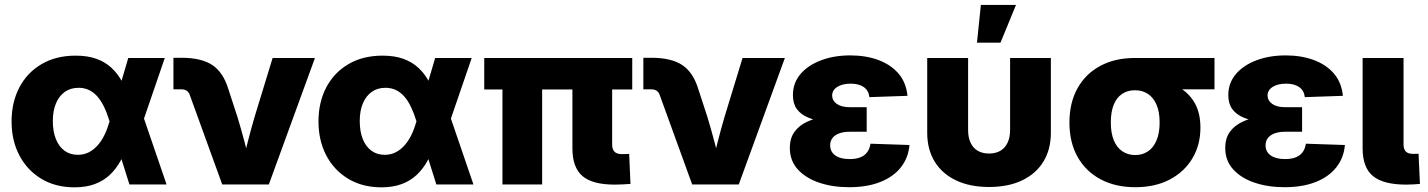

<svg xmlns="http://www.w3.org/2000/svg" viewBox="-20 -762 5896 793"><path d="M287.6 11.7Q209.5 11.7 150.9 -23.4Q92.3 -58.6 60.1 -120.1Q27.8 -181.6 27.8 -260.3Q27.8 -339.8 60.1 -401.1Q92.3 -462.4 151.9 -497.3Q211.4 -532.2 292.5 -532.2Q341.3 -532.2 377.7 -519.3Q414.1 -506.3 439.9 -482.4Q465.8 -458.5 483.4 -426.3Q501 -394 512.2 -356H543.5L571.8 -280.8L668 0H514.6L432.1 -262.2Q422.4 -294.4 410.2 -319.8Q397.9 -345.2 382.8 -362.8Q367.7 -380.4 348.1 -389.9Q328.6 -399.4 304.7 -399.4Q271.5 -399.4 247.8 -382.6Q224.1 -365.7 211.2 -335.2Q198.2 -304.7 198.2 -262.2Q198.2 -219.2 210.7 -188Q223.1 -156.7 246.3 -139.6Q269.5 -122.6 301.3 -122.6Q326.2 -122.6 346.4 -132.8Q366.7 -143.1 383.1 -161.4Q399.4 -179.7 411.6 -204.8Q423.8 -230 432.1 -259.3L509.8 -522.5H660.6L570.3 -259.3L541.5 -172.4H509.3Q496.6 -131.3 478 -97.7Q459.5 -64 433.1 -39.3Q406.7 -14.6 370.8 -1.5Q335 11.7 287.6 11.7Z M897.9 0 763.7 -370.1Q759.3 -381.8 750.7 -387.5Q742.2 -393.1 728 -393.1H696.3V-523.4H729Q812 -523.4 857.2 -493.2Q902.3 -462.9 923.3 -393.6L960.9 -278.3Q976.1 -228.5 989.5 -177.7Q1002.9 -127 1016.1 -75.2H978Q990.7 -127 1003.7 -177.5Q1016.6 -228 1031.2 -278.3L1106 -522.5H1280.8L1090.3 0Z M1555.2 11.7Q1477.1 11.7 1418.5 -23.4Q1359.9 -58.6 1327.6 -120.1Q1295.4 -181.6 1295.4 -260.3Q1295.4 -339.8 1327.6 -401.1Q1359.9 -462.4 1419.4 -497.3Q1479 -532.2 1560.1 -532.2Q1608.9 -532.2 1645.3 -519.3Q1681.6 -506.3 1707.5 -482.4Q1733.4 -458.5 1751 -426.3Q1768.6 -394 1779.8 -356H1811L1839.4 -280.8L1935.5 0H1782.2L1699.7 -262.2Q1689.9 -294.4 1677.7 -319.8Q1665.5 -345.2 1650.4 -362.8Q1635.3 -380.4 1615.7 -389.9Q1596.2 -399.4 1572.3 -399.4Q1539.1 -399.4 1515.4 -382.6Q1491.7 -365.7 1478.8 -335.2Q1465.8 -304.7 1465.8 -262.2Q1465.8 -219.2 1478.3 -188Q1490.7 -156.7 1513.9 -139.6Q1537.1 -122.6 1568.8 -122.6Q1593.8 -122.6 1614 -132.8Q1634.3 -143.1 1650.6 -161.4Q1667 -179.7 1679.2 -204.8Q1691.4 -230 1699.7 -259.3L1777.3 -522.5H1928.2L1837.9 -259.3L1809.1 -172.4H1776.9Q1764.2 -131.3 1745.6 -97.7Q1727.1 -64 1700.7 -39.3Q1674.3 -14.6 1638.4 -1.5Q1602.5 11.7 1555.2 11.7Z M2519.5 0.5Q2426.3 0.5 2385.3 -35.2Q2344.2 -70.8 2344.2 -148.9V-488.3H2508.3V-165.5Q2508.3 -145 2518.1 -135.3Q2527.8 -125.5 2548.8 -125.5Q2555.7 -125.5 2564.7 -125.7Q2573.7 -126 2578.6 -126.5L2584 -2.4Q2571.8 -1.5 2554 -0.5Q2536.1 0.5 2519.5 0.5ZM2055.2 0V-488.3H2219.2V0ZM1980 -392.6V-522.5H2591.3V-392.6Z M2838.9 0 2704.6 -370.1Q2700.2 -381.8 2691.7 -387.5Q2683.1 -393.1 2668.9 -393.1H2637.2V-523.4H2669.9Q2752.9 -523.4 2798.1 -493.2Q2843.3 -462.9 2864.3 -393.6L2901.9 -278.3Q2917 -228.5 2930.4 -177.7Q2943.8 -127 2957 -75.2H2918.9Q2931.6 -127 2944.6 -177.5Q2957.5 -228 2972.2 -278.3L3046.9 -522.5H3221.7L3031.2 0Z M3486.8 11.2Q3418.5 11.2 3363 -7.6Q3307.6 -26.4 3274.9 -62.5Q3242.2 -98.6 3242.2 -150.9Q3242.2 -190.9 3261.2 -217.3Q3280.3 -243.7 3313.7 -259.3Q3347.2 -274.9 3389.9 -281.5Q3432.6 -288.1 3480 -288.1H3559.6V-217.8H3488.8Q3464.4 -217.8 3446.3 -211.2Q3428.2 -204.6 3418.5 -192.1Q3408.7 -179.7 3408.7 -161.6Q3408.7 -135.3 3429.9 -120.1Q3451.2 -105 3489.3 -105Q3515.6 -105 3533.7 -112.3Q3551.8 -119.6 3562 -133.8Q3572.3 -147.9 3575.2 -168.5L3736.3 -163.1Q3731.9 -110.4 3700.9 -71Q3669.9 -31.7 3615.7 -10.3Q3561.5 11.2 3486.8 11.2ZM3485.4 -253.9Q3433.1 -253.9 3390.6 -258.8Q3348.1 -263.7 3317.9 -276.4Q3287.6 -289.1 3271.2 -311.5Q3254.9 -334 3254.9 -369.1Q3254.9 -419.4 3286.1 -456.1Q3317.4 -492.7 3371.1 -512.9Q3424.8 -533.2 3491.7 -533.2Q3556.2 -533.2 3607.7 -514.2Q3659.2 -495.1 3690.9 -458.3Q3722.7 -421.4 3728 -366.2L3570.8 -360.8Q3567.9 -388.2 3547.6 -402.3Q3527.3 -416.5 3493.2 -416.5Q3460 -416.5 3438.5 -403.3Q3417 -390.1 3417 -367.2Q3417 -346.7 3436 -333Q3455.1 -319.3 3489.3 -319.3H3559.6V-253.9Z M4064.9 10.3Q3985.8 10.3 3928.5 -17.1Q3871.1 -44.4 3840.3 -94.7Q3809.6 -145 3809.6 -213.9V-522.5H3978.5V-224.6Q3978.5 -194.8 3988.5 -172.9Q3998.5 -150.9 4018.1 -139.4Q4037.6 -127.9 4064.9 -127.9Q4092.8 -127.9 4112.1 -139.4Q4131.3 -150.9 4141.6 -172.9Q4151.9 -194.8 4151.9 -224.6V-522.5H4320.3V-213.9Q4320.3 -145 4289.6 -94.7Q4258.8 -44.4 4201.7 -17.1Q4144.5 10.3 4064.9 10.3ZM4015.1 -585.9 4031.2 -741.7H4176.3L4112.3 -585.9Z M4668.9 11.2Q4586.9 11.2 4525.6 -21.5Q4464.4 -54.2 4430.7 -114Q4397 -173.8 4397 -255.9Q4397 -337.4 4430.2 -397.2Q4463.4 -457 4524.2 -489.7Q4585 -522.5 4666.5 -522.5H4996.1V-393.1H4766.1L4666.5 -389.2Q4636.7 -389.2 4614.3 -374Q4591.8 -358.9 4579.8 -329.3Q4567.9 -299.8 4567.9 -255.9Q4567.9 -212.4 4580.3 -182.4Q4592.8 -152.3 4615.7 -137Q4638.7 -121.6 4668.9 -121.6Q4698.7 -121.6 4721.4 -137Q4744.1 -152.3 4756.8 -182.4Q4769.5 -212.4 4769.5 -255.9Q4769.5 -299.8 4756.8 -329.3Q4744.1 -358.9 4721.4 -374Q4698.7 -389.2 4668.9 -389.2V-441.9Q4723.1 -441.9 4771.7 -431.2Q4820.3 -420.4 4857.9 -396.2Q4895.5 -372.1 4916.7 -332.3Q4938 -292.5 4938 -234.4Q4938 -163.6 4904.8 -107.9Q4871.6 -52.2 4811.3 -20.5Q4751 11.2 4668.9 11.2Z M5285.2 11.2Q5216.8 11.2 5161.4 -7.6Q5106 -26.4 5073.2 -62.5Q5040.5 -98.6 5040.5 -150.9Q5040.5 -190.9 5059.6 -217.3Q5078.6 -243.7 5112.1 -259.3Q5145.5 -274.9 5188.2 -281.5Q5231 -288.1 5278.3 -288.1H5357.9V-217.8H5287.1Q5262.7 -217.8 5244.6 -211.2Q5226.6 -204.6 5216.8 -192.1Q5207 -179.7 5207 -161.6Q5207 -135.3 5228.3 -120.1Q5249.5 -105 5287.6 -105Q5314 -105 5332 -112.3Q5350.1 -119.6 5360.4 -133.8Q5370.6 -147.9 5373.5 -168.5L5534.7 -163.1Q5530.3 -110.4 5499.3 -71Q5468.3 -31.7 5414.1 -10.3Q5359.9 11.2 5285.2 11.2ZM5283.7 -253.9Q5231.4 -253.9 5189 -258.8Q5146.5 -263.7 5116.2 -276.4Q5085.9 -289.1 5069.6 -311.5Q5053.2 -334 5053.2 -369.1Q5053.2 -419.4 5084.5 -456.1Q5115.7 -492.7 5169.4 -512.9Q5223.1 -533.2 5290 -533.2Q5354.5 -533.2 5406 -514.2Q5457.5 -495.1 5489.3 -458.3Q5521 -421.4 5526.4 -366.2L5369.1 -360.8Q5366.2 -388.2 5345.9 -402.3Q5325.7 -416.5 5291.5 -416.5Q5258.3 -416.5 5236.8 -403.3Q5215.3 -390.1 5215.3 -367.2Q5215.3 -346.7 5234.4 -333Q5253.4 -319.3 5287.6 -319.3H5357.9V-253.9Z M5788.1 0.5Q5693.8 0.5 5650.9 -34.7Q5607.9 -69.8 5607.9 -148.9V-522.5H5776.9V-166Q5776.9 -145.5 5786.4 -136Q5795.9 -126.5 5816.4 -126.5Q5822.8 -126.5 5828.6 -126.7Q5834.5 -127 5838.9 -127L5844.7 -2.4Q5832.5 -1.5 5818.4 -0.5Q5804.2 0.5 5788.1 0.5Z"/></svg>

Font: Inter 28pt ExtraBold
Style: Regular
Weight: 800
Designer: Rasmus Andersson
Foundry: rsms
Version: Version 4.001;git-66647c0bb